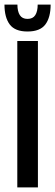

<svg xmlns="http://www.w3.org/2000/svg" viewBox="-26 -818 242 838"><path d="M139.5 0H49.5V-639H139.5ZM94 -680.5Q39.5 -680.5 16.5 -711.2Q-6.5 -742 -6.5 -798H50Q50 -768.5 60.5 -752Q71 -735.5 94 -735.5Q117.5 -735.5 128 -752Q138.5 -768.5 138.5 -798H195Q195 -742 172 -711.2Q149 -680.5 94 -680.5Z"/></svg>

Font: Anek Latin Condensed Medium
Style: Regular
Weight: 500
Width: 3
Designer: Yesha Goshar
Foundry: Ek Type
Version: Version 1.003